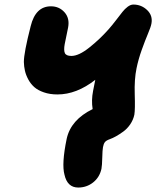

<svg xmlns="http://www.w3.org/2000/svg" viewBox="-20 -632 700 852"><path d="M327.1 200.2Q278.8 200.2 266.1 143.1Q252.9 95.2 275.9 -16.1Q294.4 -100.6 391.1 -147.9Q384.8 -187 393.1 -229Q395 -239.7 398.7 -257.1Q402.3 -274.4 402.8 -277.8Q319.8 -212.9 234.9 -212.9Q201.2 -212.9 174.6 -222.2Q147.9 -231.4 131.8 -245.8Q115.7 -260.3 105.2 -280Q94.7 -299.8 90.6 -318.4Q86.4 -336.9 85.9 -356.9Q85.9 -397.9 116.2 -516.1Q137.7 -604 206.1 -604Q242.7 -604 266.4 -577.4Q290 -550.8 282.2 -509.8Q279.8 -499 267.1 -436Q262.2 -409.2 267.8 -396.5Q273.4 -383.8 296.9 -383.8Q329.6 -383.8 376.2 -420.9Q422.9 -458 461.9 -502Q476.6 -518.6 495.1 -542.7Q513.7 -566.9 523.7 -579.6Q533.7 -592.3 546.6 -602.1Q559.6 -611.8 571.8 -611.8Q607.4 -611.8 633.1 -587.2Q658.7 -562.5 651.9 -526.9Q649.4 -512.7 636.7 -482.7Q624 -452.6 609.1 -411.1Q594.2 -369.6 585.9 -329.1Q575.7 -280.3 577.9 -213.4Q580.1 -146.5 576.2 -123Q571.3 -100.1 557.9 -80.3Q544.4 -60.5 526.4 -47.6Q508.3 -34.7 494.6 -27.1Q481 -19.5 466.8 -14.2Q451.2 -8.8 445.3 -1Q439.5 6.8 437 21Q434.6 33.2 433.8 67.4Q433.1 101.6 430.2 117.2Q421.9 154.8 393.3 177.5Q364.7 200.2 327.1 200.2Z"/></svg>

Font: Shantell Sans Irregular
Style: Italic
Weight: 800
Italic angle: -11.31°
Designer: Stephen Nixon, Anya Danilova, Shantell Martin
Foundry: Arrow Type
Version: Version 1.006;[9816181b4]